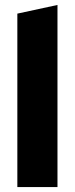

<svg xmlns="http://www.w3.org/2000/svg" viewBox="-20 -755 302 775"><path d="M212 -735V0H50V-700Z"/></svg>

Font: Rosa Sans Black
Style: Regular
Weight: 900
Designer: Pentagram / MCKL
Foundry: Pentagram / MCKL
Version: Version 1.005;September 16, 2019;FontCreator 11.5.0.2425 64-